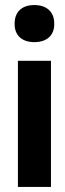

<svg xmlns="http://www.w3.org/2000/svg" viewBox="-20 -741 258 761"><path d="M51 -500V0H182V-500ZM38 -645C38 -602 66 -574 116 -574C167 -574 195 -602 195 -645V-648C195 -693 166 -721 116 -721C65 -721 38 -692 38 -648Z"/></svg>

Font: LT Wave Alt Bold
Style: Regular
Weight: 700
Designer: Daniel Lyons
Version: Version 2.5 (Glyphs App)